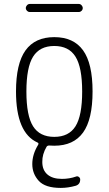

<svg xmlns="http://www.w3.org/2000/svg" viewBox="-20 -715 540 955"><path d="M127.9 -695.3H372.1Q379.9 -695.3 385.7 -689Q391.6 -682.6 391.6 -674.8Q391.6 -667 385.7 -661.1Q379.9 -655.3 372.1 -655.3H127.9Q120.1 -655.3 114.3 -661.1Q108.4 -667 108.4 -674.8Q108.4 -682.6 114.3 -689Q120.1 -695.3 127.9 -695.3ZM355.5 -433.1Q322.3 -486.3 250 -486.3Q177.7 -486.3 144.5 -433.1Q111.3 -379.9 111.3 -259.8Q111.3 -139.6 144.5 -86.9Q177.7 -34.2 250 -34.2Q322.3 -34.2 355.5 -86.9Q388.7 -139.6 388.7 -259.8Q388.7 -379.9 355.5 -433.1ZM167 -5.9Q59.6 -53.7 59.6 -259.8Q59.6 -398.4 106.9 -464.4Q154.3 -530.3 250 -530.3Q345.7 -530.3 393.1 -464.8Q440.4 -399.4 440.4 -260.3Q440.4 -121.1 393.1 -55.7Q345.7 9.8 250 9.8Q233.4 9.8 224.6 8.8Q215.8 8.8 211.9 14.6Q189.5 52.7 190.4 90.8Q190.4 130.9 215.8 152.8Q241.2 174.8 288.1 174.8Q325.2 174.8 358.4 163.1Q365.2 160.2 372.1 165Q378.9 169.9 378.9 177.7Q378.9 202.1 356.4 209Q318.4 219.7 282.2 219.7Q205.1 219.7 172.9 184.6Q140.6 149.4 140.6 101.1Q140.6 52.7 169.9 4.9Q173.8 -2.9 167 -5.9Z"/></svg>

Font: Rounded-X Mgen+ 2m light
Style: Regular
Weight: 200
Designer: [Source Han Sans]
Ryoko NISHIZUKA  (kana & ideographs); Paul D. Hunt (Latin, Greek & Cyrillic); Wenlong ZHANG  (bopomofo
Version: Version 1.059.20150602